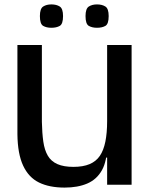

<svg xmlns="http://www.w3.org/2000/svg" viewBox="-20 -838 686 871"><path d="M273 13Q204 13 157 -10Q110 -33 85 -86.5Q60 -140 59 -229V-634H170V-285Q171 -234 176.5 -195.5Q182 -157 197 -131.5Q212 -106 240.5 -93.5Q269 -81 313 -81Q357 -81 386.5 -93.5Q416 -106 433 -131Q450 -156 458 -195.5Q466 -235 466 -289V-181Q466 -108 442.5 -66Q419 -24 376 -5.5Q333 13 273 13ZM453 -123 463 -187 498 -162V-123ZM466 0V-181V-634H577V0ZM420 -712Q398 -712 383 -720.5Q368 -729 368 -765Q368 -799 383 -808.5Q398 -818 420 -818Q443 -818 458 -808.5Q473 -799 473 -765Q473 -729 458 -720.5Q443 -712 420 -712ZM213 -712Q191 -712 176 -720.5Q161 -729 161 -765Q161 -799 176 -808.5Q191 -818 213 -818Q236 -818 251 -808.5Q266 -799 266 -765Q266 -729 251 -720.5Q236 -712 213 -712Z"/></svg>

Font: Matangi
Style: Bold
Weight: 700
Designer: Prashant Pant
Foundry: The Graphic Ant
Version: Version 3.002